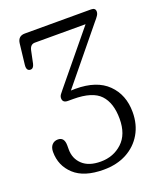

<svg xmlns="http://www.w3.org/2000/svg" viewBox="-133 -784 734 879"><g transform="rotate(-20 234.0 -345.0)"><path d="M434.5 -193.5Q434.5 -133.5 407.8 -87.8Q381 -42 333 -16.2Q285 9.5 220.5 9.5Q125.5 9.5 77.5 -34.8Q29.5 -79 29.5 -146Q29.5 -168 40.5 -180.2Q51.5 -192.5 69.5 -192.5Q101 -192.5 101 -152V-132.5Q101 -87.5 131.8 -58.8Q162.5 -30 220.5 -30Q282.5 -30 325.2 -69.5Q368 -109 368 -185Q368 -262.5 330.2 -302.5Q292.5 -342.5 199.5 -342.5H173.5Q148 -342.5 148 -364.5Q148 -374 154 -382.2Q160 -390.5 168.5 -400.5L369.5 -645H122.5Q100.5 -645 94.5 -618.5L81.5 -556.5Q76.5 -535 61 -535.5Q41.5 -536.5 44.5 -565L56 -665Q60 -700 93.5 -700H416.5Q437.5 -700 437.5 -682Q437.5 -672.5 431.2 -663Q425 -653.5 413.5 -640.5L202.5 -382.5Q216.5 -383 224.5 -383Q328 -383 381.2 -330.5Q434.5 -278 434.5 -193.5Z"/></g></svg>

Font: Fraunces 144pt SuperSoft Light
Style: Regular
Weight: 300
Version: Version 1.000;[0bf87f6ff]